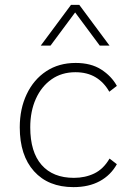

<svg xmlns="http://www.w3.org/2000/svg" viewBox="-20 -760 523 787"><path d="M281 7Q178 7 119.5 -58Q61 -123 61 -238Q61 -314 89.5 -374Q118 -434 169.5 -468Q221 -502 290 -502Q353 -502 395 -475Q437 -448 459 -408L428 -384Q406 -423 371.5 -443.5Q337 -464 289 -464Q233 -464 191.5 -435Q150 -406 127 -355Q104 -304 104 -238Q104 -137 150.5 -84Q197 -31 283 -31Q329 -31 366.5 -49Q404 -67 429 -110L459 -87Q434 -42 389 -17.5Q344 7 281 7ZM429 -573H389L288 -709L187 -573H147L271 -740H305Z"/></svg>

Font: Livvic ExtraLight
Style: Regular
Weight: 275
Designer: Jacques Le Bailly, Baron von Fonthausen
Version: Version 1.001; ttfautohint (v1.8.2)